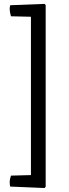

<svg xmlns="http://www.w3.org/2000/svg" viewBox="-20 -778 356 990"><path d="M215.5 -752 139.5 -724.5V160.5L215.5 185ZM209.5 191.5 215.5 185 209.5 123 36.5 127.5Q30 148.5 30 157.5Q30 174 32.5 184ZM32.5 -751Q30 -741 30 -730.5Q30 -717 36.5 -694L209.5 -690L215.5 -752L209.5 -758Z"/></svg>

Font: Signika-CLs Light
Style: CLs-Regular
Weight: 300
Version: Version 2.003;gftools[0.9.32]